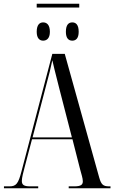

<svg xmlns="http://www.w3.org/2000/svg" viewBox="-20 -1000 607 1020"><path d="M175 -960H401V-980H175ZM209 -784C228 -784 245 -796 245 -831C245 -869 228 -881 209 -881C191 -881 175 -869 175 -831C175 -796 191 -784 209 -784ZM364 -784C383 -784 398 -796 398 -831C398 -869 383 -881 364 -881C345 -881 330 -869 330 -831C330 -796 345 -784 364 -784ZM1 0H183V-10H140C107 -10 96 -18 96 -39C96 -56 104 -86 112 -116L150 -260H365L406 -99C412 -76 420 -53 420 -37C420 -20 412 -10 375 -10H345V0H567V-10H560C528 -10 518 -19 507 -57L324 -714H258L94 -89C77 -24 66 -10 30 -10H1ZM153 -270 229 -561C243 -613 247 -628 258 -680C263 -657 271 -624 296 -526L362 -270Z"/></svg>

Font: Noto Serif Display ExtraCondensed
Style: Regular
Weight: 400
Width: 2
Designer: Monotype Design Team
Foundry: Monotype Imaging Inc.
Version: Version 2.009